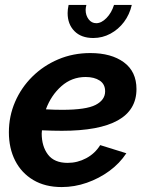

<svg xmlns="http://www.w3.org/2000/svg" viewBox="-20 -748 591 778"><path d="M230 10Q163 10 115 -18.5Q67 -47 41.5 -97Q16 -147 16 -212Q16 -277 41 -335Q66 -393 111 -437.5Q156 -482 216 -507.5Q276 -533 346 -533Q431 -533 482 -495.5Q533 -458 533 -387Q533 -218 231 -218Q213 -218 192.5 -218.5Q172 -219 150 -220Q149 -214 149 -207Q149 -155 174.5 -121.5Q200 -88 254 -88Q294 -88 329.5 -107Q365 -126 386 -160L492 -127Q465 -86 423.5 -55.5Q382 -25 332 -7.5Q282 10 230 10ZM327 -436Q271 -436 229 -399Q187 -362 166 -305Q183 -304 199.5 -303.5Q216 -303 232 -303Q329 -303 367.5 -323Q406 -343 406 -378Q406 -407 384 -421.5Q362 -436 327 -436ZM370 -654Q391 -654 411.5 -675Q432 -696 442 -728H514Q505 -689 482.5 -659Q460 -629 427.5 -611.5Q395 -594 358 -594Q309 -594 281.5 -622Q254 -650 254 -695Q254 -710 258 -728H330Q327 -716 327 -708Q327 -686 339 -670Q351 -654 370 -654Z"/></svg>

Font: Raleway
Style: Bold Italic
Weight: 700
Italic angle: -12°
Designer: Matt McInerney, Pablo Impallari, Rodrigo Fuenzalida
Foundry: Matt McInerney, Pablo Impallari, Rodrigo Fuenzalida
Version: Version 4.101;RELEASE